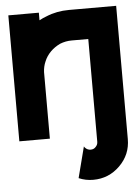

<svg xmlns="http://www.w3.org/2000/svg" viewBox="-50 -525 534 737"><g transform="rotate(-5 217.5 -157.0)"><path d="M425.3 -485.8V27.8Q425.3 87.4 382.6 129.6Q339.8 171.9 279.8 171.9Q250.5 171.9 224.1 160.6L254.9 41Q256.8 44.9 259.8 47.4Q268.1 55.7 279.8 55.7Q292 55.7 299.3 47.4Q307.6 39.1 307.6 27.8V-368.2H243.7Q220.2 -368.2 198.2 -359.4Q176.8 -349.1 161.6 -334Q145 -317.4 136.7 -296.9Q128.4 -278.3 127.4 -256.3V0H9.8V-485.4H127.4V-456.1Q141.6 -463.9 155.3 -468.8Q195.8 -485.8 243.7 -485.8Z"/></g></svg>

Font: Sangha Kali
Style: Regular
Weight: 400
Designer: Seslavinskaya Anna
Foundry: Popkern
Version: Version 2.000;PS 002.000;hotconv 1.0.88;makeotf.lib2.5.64775